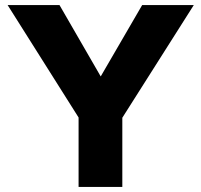

<svg xmlns="http://www.w3.org/2000/svg" viewBox="-20 -735 792 755"><path d="M461 0H289V-273L10 -715H214L389 -412H363L539 -715H742L461 -272Z"/></svg>

Font: Wix Madefor Display ExtraBold
Style: Regular
Weight: 800
Designer: Dalton Maag Ltd
Foundry: Dalton Maag Ltd
Version: Version 3.100